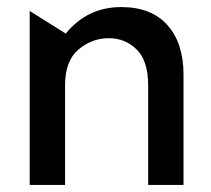

<svg xmlns="http://www.w3.org/2000/svg" viewBox="-20 -523 598 543"><path d="M323 -503Q227 -503 166 -428L64 -492V0H164V-282Q164 -351 202 -383Q240 -415 288 -415Q334 -415 366.5 -383Q399 -351 399 -282V0H499V-312Q499 -401 453.5 -452Q408 -503 323 -503Z"/></svg>

Font: Geom
Style: Regular
Weight: 400
Version: Version 1.102